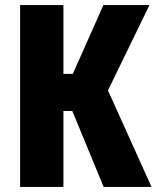

<svg xmlns="http://www.w3.org/2000/svg" viewBox="-20 -734 615 754"><path d="M59 0V-714H229V-444H266L386 -714H567L404 -379L575 0H387L264 -298H229V0Z"/></svg>

Font: Noto Sans ExtraCondensed Black
Style: Regular
Weight: 900
Width: 2
Designer: Monotype Design Team
Foundry: Monotype Imaging Inc.
Version: Version 2.013; ttfautohint (v1.8.4.7-5d5b)